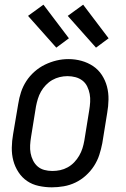

<svg xmlns="http://www.w3.org/2000/svg" viewBox="-20 -794 540 822"><path d="M202 8Q174 8 146 2Q118 -4 96 -19Q74 -34 59 -57Q44 -80 37 -106.5Q30 -133 30.5 -162Q31 -191 36 -219L58 -349Q62 -375 70 -399.5Q78 -424 92.5 -446.5Q107 -469 128 -487.5Q149 -506 173 -517.5Q197 -529 222 -535Q247 -541 273 -541Q302 -541 329 -533.5Q356 -526 378.5 -511Q401 -496 416 -473Q431 -450 438 -423.5Q445 -397 444.5 -368Q444 -339 439 -311L418 -181Q413 -155 405 -130.5Q397 -106 382.5 -83.5Q368 -61 347.5 -42.5Q327 -24 303 -12.5Q279 -1 253 3.5Q227 8 202 8ZM204 -62Q221 -62 237.5 -65.5Q254 -69 269.5 -77.5Q285 -86 297.5 -99Q310 -112 319 -127.5Q328 -143 333 -159Q338 -175 341 -192L362 -322Q365 -340 366 -357.5Q367 -375 364 -391.5Q361 -408 353.5 -423.5Q346 -439 333 -449Q320 -459 303.5 -463.5Q287 -468 269 -468Q252 -468 235.5 -464Q219 -460 204 -451.5Q189 -443 176.5 -430Q164 -417 155.5 -402Q147 -387 142 -370.5Q137 -354 134 -338L113 -208Q110 -190 109 -172.5Q108 -155 111 -138.5Q114 -122 121.5 -107Q129 -92 141 -81.5Q153 -71 169.5 -66.5Q186 -62 204 -62ZM391 -590 270 -726 336 -774 445 -630ZM221 -590 100 -726 166 -774 275 -630Z"/></svg>

Font: Iosevka Curly Oblique
Style: Regular
Weight: 400
Italic angle: -9°
Monospace: yes
Designer: Belleve Invis
Foundry: Belleve Invis
Version: Version 11.1.0; ttfautohint (v1.8.3)